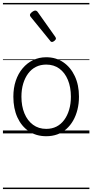

<svg xmlns="http://www.w3.org/2000/svg" viewBox="-20 -909 629 1308"><path d="M295 19Q227 19 176.5 -15Q126 -49 98.5 -109.5Q71 -170 71 -250Q71 -310 87.5 -359Q104 -408 134.5 -444Q165 -480 205.5 -499.5Q246 -519 295 -519Q361 -519 411 -485Q461 -451 489.5 -390.5Q518 -330 518 -251Q518 -203 507.5 -161.5Q497 -120 478 -87Q459 -54 432 -30Q405 -6 370.5 6.5Q336 19 295 19ZM295 -31Q334 -31 364.5 -46.5Q395 -62 417 -91.5Q439 -121 451 -161.5Q463 -202 463 -250Q463 -315 442.5 -364.5Q422 -414 384.5 -441.5Q347 -469 295 -469Q256 -469 225 -453.5Q194 -438 172 -408.5Q150 -379 138 -339Q126 -299 126 -250Q126 -186 146.5 -136.5Q167 -87 205 -59Q243 -31 295 -31ZM334 -623Q331 -623 327.5 -625Q324 -627 321 -632L190 -793Q186 -798 185 -800.5Q184 -803 184 -808Q184 -813 190.5 -820Q197 -827 205.5 -832Q214 -837 220 -837Q230 -837 237 -827L356 -659Q359 -654 360 -651.5Q361 -649 361 -647Q361 -639 351 -631Q341 -623 334 -623ZM0 369H589V379H0ZM0 -20H589V0H0ZM0 -505H589V-500H0ZM0 -889H589V-879H0Z"/></svg>

Font: Playwrite HR Lijeva Guides
Style: Regular
Weight: 400
Designer: Veronika Burian, José Scaglione
Foundry: TypeTogether
Version: Version 1.003